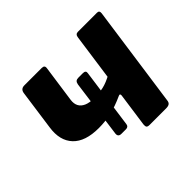

<svg xmlns="http://www.w3.org/2000/svg" viewBox="-124 -702 873 873"><g transform="rotate(-45 312.5 -265.0)"><path d="M219 -153Q132 -153 92 -195.5Q52 -238 63 -313L90 -506Q93 -530 117 -530H228Q238 -530 242 -525.5Q246 -521 244 -510L219 -334Q216 -312 224 -296.5Q232 -281 251 -272.5Q270 -264 303 -264Q332 -264 359.5 -270Q387 -276 423 -296L397 -185Q398 -198 386 -192Q340 -171 300.5 -162Q261 -153 219 -153ZM273 -62Q250 -62 255 -87L292 -361Q294 -372 299.5 -376.5Q305 -381 315 -381H344Q363 -381 360 -365L320 -77Q318 -62 302 -62ZM393 0Q380 0 376.5 -5Q373 -10 374 -21L443 -511Q445 -530 461 -530H584Q599 -530 597 -513L528 -24Q527 -11 520 -5.5Q513 0 498 0Z"/></g></svg>

Font: Libre Franklin
Style: Bold Italic
Weight: 700
Italic angle: -8°
Designer: Pablo Impallari, Rodrigo Fuenzalida, Nhung Nguyen
Foundry: Impallari Type
Version: Version 3.000